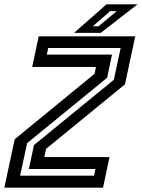

<svg xmlns="http://www.w3.org/2000/svg" viewBox="-42 -868 656 888"><path d="M51 -55.5H393L399.5 -86.5H91.5L115 -197L484.5 -499L516 -646H181L174.5 -615.5H476L453.5 -508.5L83.5 -206ZM-22 0 26 -224 395 -526.5 402 -558.5H107L137 -700H583.5L536 -478L171 -179.5L163 -141.5H464.5L434.5 0ZM300.5 -716 450.5 -848H594L424 -716ZM387 -746.5H413.5L498 -816.5H467.5Z"/></svg>

Font: Tourney SemiBold
Style: Italic
Weight: 600
Italic angle: -12°
Version: Version 1.015